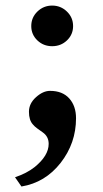

<svg xmlns="http://www.w3.org/2000/svg" viewBox="-20 -490 374 699"><path d="M34.7 0ZM93.8 -395Q93.8 -426.3 116.2 -448Q138.7 -469.7 169.9 -469.7Q201.2 -469.7 223.6 -448Q246.1 -426.3 246.1 -395Q246.1 -364.3 223.9 -343Q201.7 -321.8 169.9 -321.8Q138.2 -321.8 116 -343Q93.8 -364.3 93.8 -395ZM162.1 -159.2Q207.5 -159.2 232.2 -131.6Q256.8 -104 256.8 -59.6Q256.8 31.2 200.7 103Q144.5 174.8 58.1 189L34.7 155.3Q77.1 141.1 105.5 118.7Q157.2 77.1 157.2 33.7Q157.2 6.8 135.3 -8.3Q124.5 -16.1 115.2 -22.7Q106 -29.3 99.6 -37.1Q85.4 -52.7 85.4 -83Q85.4 -113.3 111.1 -136.2Q136.7 -159.2 162.1 -159.2Z"/></svg>

Font: Arbutus Slab
Style: Regular
Weight: 400
Version: Version 1.002; ttfautohint (v0.92) -l 10 -r 16 -G 200 -x 7 -